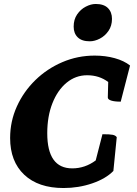

<svg xmlns="http://www.w3.org/2000/svg" viewBox="-20 -935 688 967"><path d="M300 12Q173 12 102 -55Q31 -122 31 -240Q31 -324 65 -399Q99 -474 158 -531.5Q217 -589 294 -622Q371 -655 457 -655Q511 -655 558 -642Q605 -629 635 -605L588 -423Q557 -423 540 -428.5Q523 -434 523 -444L525 -522Q480 -556 419 -556Q361 -556 315.5 -518.5Q270 -481 244 -415Q218 -349 218 -264Q218 -87 344 -87Q408 -87 462 -127L496 -259Q534 -259 548 -256Q562 -253 568 -244L551 -74Q513 -35 444.5 -11.5Q376 12 300 12ZM432 -727Q392 -727 371.5 -747Q351 -767 351 -801Q351 -837 368.5 -862.5Q386 -888 412 -901.5Q438 -915 462 -915Q503 -915 523.5 -894.5Q544 -874 544 -840Q544 -805 526.5 -779.5Q509 -754 483 -740.5Q457 -727 432 -727Z"/></svg>

Font: Petrona Black
Style: Italic
Weight: 900
Italic angle: -9°
Designer: Ringo R. Seeber
Foundry: Ringo R. Seeber
Version: Version 2.001; ttfautohint (v1.8.3)